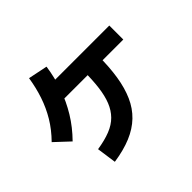

<svg xmlns="http://www.w3.org/2000/svg" viewBox="-183 -1056 1367 1367"><g transform="rotate(-45 500.0 -372.5)"><path d="M922 -660V-519H267V-660ZM264 54 243 -94Q321 -106 376.5 -128Q432 -150 468 -186.5Q504 -223 525 -275.5Q546 -328 555 -400Q564 -472 564 -565H714Q714 -451 699.5 -359Q685 -267 653.5 -196Q622 -125 569.5 -74.5Q517 -24 441.5 7.5Q366 39 264 54ZM154 -261 45 -363Q107 -426 148 -494.5Q189 -563 214.5 -639Q240 -715 253 -799L399 -769Q385 -671 354 -582.5Q323 -494 274 -413.5Q225 -333 154 -261Z"/></g></svg>

Font: Murecho Thin
Style: Bold
Weight: 700
Version: Version 1.010